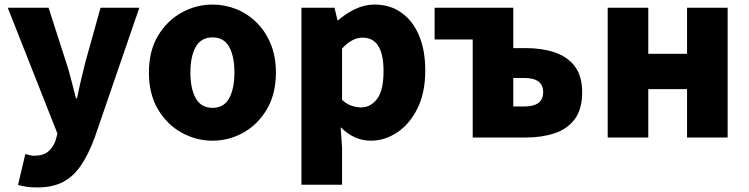

<svg xmlns="http://www.w3.org/2000/svg" viewBox="-20 -603 3283 842"><path d="M143 219Q115 219 96 216Q77 213 59 208L91 73Q99 74 109 77Q119 80 129 80Q170 80 192 61Q214 42 224 12L232 -17L14 -569H193L269 -333Q282 -294 292 -254Q302 -214 313 -172H318Q326 -213 335.5 -253Q345 -293 355 -333L421 -569H591L395 1Q368 74 335 122.5Q302 171 256.5 195Q211 219 143 219Z M912 14Q840 14 776 -21.5Q712 -57 672.5 -124Q633 -191 633 -285Q633 -379 672.5 -445.5Q712 -512 776 -547.5Q840 -583 912 -583Q966 -583 1016 -563Q1066 -543 1105 -504.5Q1144 -466 1167 -411Q1190 -356 1190 -285Q1190 -191 1150.5 -124Q1111 -57 1047.5 -21.5Q984 14 912 14ZM912 -130Q962 -130 985 -172Q1008 -214 1008 -285Q1008 -356 985 -397.5Q962 -439 912 -439Q862 -439 838.5 -397.5Q815 -356 815 -285Q815 -214 838.5 -172Q862 -130 912 -130Z M1302 207V-569H1447L1460 -514H1463Q1497 -544 1538 -563.5Q1579 -583 1623 -583Q1691 -583 1741 -547Q1791 -511 1818 -446.5Q1845 -382 1845 -294Q1845 -196 1810.5 -127Q1776 -58 1721.5 -22Q1667 14 1606 14Q1533 14 1474 -45L1480 44V207ZM1564 -132Q1605 -132 1633.5 -169Q1662 -206 1662 -291Q1662 -438 1570 -438Q1524 -438 1480 -390V-165Q1501 -146 1522.5 -139Q1544 -132 1564 -132Z M2053 0V-430H1886V-569H2231V-392H2287Q2356 -392 2412 -373.5Q2468 -355 2500.5 -312.5Q2533 -270 2533 -198Q2533 -124 2500.5 -80.5Q2468 -37 2412 -18.5Q2356 0 2287 0ZM2231 -136H2279Q2362 -136 2362 -199Q2362 -261 2279 -261H2231Z M2645 0V-569H2823V-367H2993V-569H3171V0H2993V-212H2823V0Z"/></svg>

Font: Source Han Sans CN Heavy
Style: Regular
Weight: 900
Designer: Ryoko NISHIZUKA 西塚涼子 (kana, bopomofo & ideographs); Paul D. Hunt (Latin, Greek & Cyrillic); Sandoll Communications 산돌커뮤니
Foundry: Adobe
Version: Version 2.000;hotconv 1.0.107;makeotfexe 2.5.65593